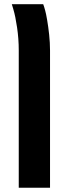

<svg xmlns="http://www.w3.org/2000/svg" viewBox="-20 -651 334 905"><path d="M68.4 233.9V-413.1Q68.4 -468.3 60.5 -521.5Q52.7 -574.7 43 -606.9Q41 -613.3 39.3 -619.4Q37.6 -625.5 35.6 -631.3H183.6Q185.5 -626 188 -618.7Q190.4 -611.3 192.9 -601.6Q196.8 -588.4 202.1 -557.4Q207.5 -526.4 211.7 -487.8Q215.8 -449.2 215.8 -413.1V233.9Z"/></svg>

Font: Open Sans
Style: Bold
Weight: 700
Designer: Monotype Design Team
Foundry: Monotype Imaging Inc.
Version: Version 3.000; ttfautohint (v1.8.4)